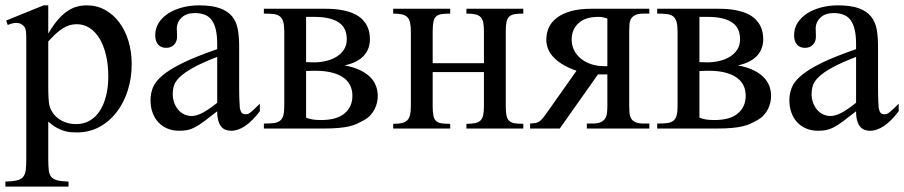

<svg xmlns="http://www.w3.org/2000/svg" viewBox="-24 -480 3376 717"><path d="M380.4 -194.3Q380.4 -238.3 371.8 -274.2Q363.3 -310.1 347.9 -335.7Q332.5 -361.3 310.8 -375.5Q289.1 -389.6 262.7 -389.6Q248 -389.6 235.4 -385.7Q222.7 -381.8 210 -373.8Q197.3 -365.7 184.3 -353.8Q171.4 -341.8 156.2 -325.2V-157.7Q156.2 -105.5 160.6 -86.4Q163.6 -73.7 171.6 -61Q179.7 -48.3 192.1 -38.6Q204.6 -28.8 221.9 -22.7Q239.3 -16.6 260.7 -16.6Q289.1 -16.6 311.5 -29.8Q334 -43 349.1 -66.7Q364.3 -90.3 372.3 -122.8Q380.4 -155.3 380.4 -194.3ZM467.8 -240.7Q467.8 -188 452.9 -141.6Q438 -95.2 410.9 -60.3Q383.8 -25.4 346.2 -5.4Q308.6 14.6 262.7 14.6Q252 14.6 239.7 13.7Q227.5 12.7 214.4 8.5Q201.2 4.4 186.5 -3.7Q171.9 -11.7 156.2 -25.9V111.8Q156.2 138.2 158 154.5Q159.7 170.9 167.2 180.2Q174.8 189.5 189.9 193.4Q205.1 197.3 231.9 198.2V216.8H-3.9V198.2Q23.4 197.3 39.1 193.6Q54.7 189.9 62.5 180.4Q70.3 170.9 72.3 154.1Q74.2 137.2 74.2 109.4V-315.9Q74.2 -334 74 -346.2Q73.7 -358.4 72.3 -366.5Q70.8 -374.5 67.4 -379.4Q64 -384.3 57.6 -388.7Q50.3 -393.6 38.3 -394.5Q26.4 -395.5 4.9 -386.7L-1 -403.3L138.7 -460H156.2V-354.5Q173.3 -383.8 190.4 -404.1Q207.5 -424.3 225.1 -436.8Q242.7 -449.2 261.2 -454.6Q279.8 -460 300.3 -460Q337.4 -460 368.2 -443.1Q398.9 -426.3 421.1 -396.7Q443.4 -367.2 455.6 -327.1Q467.8 -287.1 467.8 -240.7Z M787.1 -267.6Q730.5 -245.6 697.5 -227.3Q664.6 -209 647.5 -192.4Q630.4 -175.8 625.7 -160.4Q621.1 -145 621.1 -128.9Q621.1 -111.3 626.5 -96.7Q631.8 -82 640.9 -71Q649.9 -60.1 662.4 -53.7Q674.8 -47.4 689 -46.9Q708 -45.9 732.2 -58.6Q756.3 -71.3 787.1 -96.2ZM946.3 -64.5Q891.1 8.3 839.4 8.3Q828.6 8.3 819.1 4.9Q809.6 1.5 802.5 -6.8Q795.4 -15.1 791.3 -29.1Q787.1 -43 787.1 -64.5Q757.8 -41.5 738.5 -27.1Q719.2 -12.7 704.3 -4.9Q689.5 2.9 676 5.6Q662.6 8.3 645 8.3Q621.1 8.3 601.6 0.2Q582 -7.8 567.9 -22.7Q553.7 -37.6 545.9 -58.8Q538.1 -80.1 538.1 -106Q538.1 -130.9 547.1 -153.3Q556.2 -175.8 583 -198.5Q609.9 -221.2 658.7 -245.1Q707.5 -269 787.1 -296.4V-314.9Q787.1 -347.2 782 -369.1Q776.9 -391.1 766.6 -405Q756.3 -418.9 740.5 -425Q724.6 -431.2 703.6 -431.2Q672.9 -431.2 655.3 -415.3Q637.7 -399.4 636.2 -376.5L637.2 -347.2Q638.2 -326.2 626.7 -313.7Q615.2 -301.3 596.7 -301.3Q577.1 -301.3 566.4 -313.7Q555.7 -326.2 555.7 -348.1Q555.7 -374.5 569.1 -395.3Q582.5 -416 605.2 -430.4Q627.9 -444.8 657.5 -452.4Q687 -460 719.2 -460Q767.6 -460 797.1 -449.2Q826.7 -438.5 842.8 -418.7Q858.9 -398.9 864 -370.8Q869.1 -342.8 869.1 -307.6V-155.3Q869.1 -124 870.1 -104Q871.1 -84 871.6 -77.1Q874 -64 878.9 -58.6Q883.8 -53.2 893.1 -53.2Q897.5 -53.2 901.1 -54.2Q904.8 -55.2 910.4 -59.3Q916 -63.5 924.3 -71.3Q932.6 -79.1 946.3 -92.8Z M1271 -333Q1271 -352.1 1264.9 -367.4Q1258.8 -382.8 1244.4 -393.8Q1230 -404.8 1206.5 -410.9Q1183.1 -417 1147.9 -417H1119.1V-248L1147 -247.1Q1172.4 -247.1 1195.1 -252.7Q1217.8 -258.3 1234.6 -269.3Q1251.5 -280.3 1261.2 -296.1Q1271 -312 1271 -333ZM1292 -122.1Q1292 -168 1255.9 -191.9Q1219.7 -215.8 1152.8 -215.8Q1147 -215.8 1141.1 -215.6Q1135.3 -215.3 1130.4 -215.3Q1125 -214.8 1119.1 -214.8V-40.5Q1128.9 -36.6 1141.6 -34.2Q1154.3 -31.7 1174.8 -31.7Q1233.4 -31.7 1262.7 -56.4Q1292 -81.1 1292 -122.1ZM1386.7 -122.1Q1386.7 -110.4 1384 -97.7Q1381.3 -85 1375.2 -72.8Q1369.1 -60.5 1359.6 -50Q1350.1 -39.6 1336.4 -31.7Q1322.8 -24.4 1310.1 -18.3Q1297.4 -12.2 1280.5 -8.3Q1263.7 -4.4 1240.5 -2.2Q1217.3 0 1183.6 0H961.4V-18.6Q983.4 -18.6 998 -20.3Q1012.7 -22 1021.5 -28.8Q1030.3 -35.6 1033.9 -48.6Q1037.6 -61.5 1037.6 -84.5V-361.8Q1037.6 -385.3 1033.7 -398.7Q1029.8 -412.1 1021 -418.9Q1012.2 -425.8 997.6 -427.5Q982.9 -429.2 961.4 -429.2V-447.3H1190.9Q1228 -447.3 1255.1 -441.9Q1282.2 -436.5 1300.5 -427.5Q1318.8 -418.5 1330.1 -406.5Q1341.3 -394.5 1347.4 -381.8Q1353.5 -369.1 1355.5 -356.4Q1357.4 -343.8 1357.4 -333Q1357.4 -316.4 1352.1 -301Q1346.7 -285.6 1335.4 -272.9Q1324.2 -260.3 1306.2 -250.7Q1288.1 -241.2 1262.7 -235.8Q1296.9 -229.5 1320.6 -218Q1344.2 -206.5 1358.9 -191.7Q1373.5 -176.8 1380.1 -158.9Q1386.7 -141.1 1386.7 -122.1Z M1717.8 0V-17.6Q1737.8 -17.6 1750.5 -20.3Q1763.2 -22.9 1770.5 -30.3Q1777.8 -37.6 1780.5 -50.5Q1783.2 -63.5 1783.2 -83.5V-210.9H1591.8V-83.5Q1591.8 -61 1594.5 -48.1Q1597.2 -35.2 1604.5 -28.3Q1611.8 -21.5 1624.5 -19.5Q1637.2 -17.6 1657.2 -17.6V0H1444.3V-17.6Q1464.4 -17.6 1477.1 -20.5Q1489.7 -23.4 1497.1 -31Q1504.4 -38.6 1507.3 -51.3Q1510.3 -64 1510.3 -83.5V-362.8Q1510.3 -382.8 1507.3 -395.8Q1504.4 -408.7 1497.1 -416Q1489.7 -423.3 1477.1 -426.3Q1464.4 -429.2 1444.3 -429.2V-447.3H1657.2V-429.2Q1637.2 -429.2 1624.5 -427.2Q1611.8 -425.3 1604.5 -418.5Q1597.2 -411.6 1594.5 -398.4Q1591.8 -385.3 1591.8 -362.8V-244.1H1783.2V-362.8Q1783.2 -383.3 1780.5 -396.2Q1777.8 -409.2 1770.5 -416.5Q1763.2 -423.8 1750.5 -426.5Q1737.8 -429.2 1717.8 -429.2V-447.3H1930.2V-429.2Q1910.2 -429.2 1897.5 -427Q1884.8 -424.8 1877.4 -417.7Q1870.1 -410.6 1867.4 -397.5Q1864.7 -384.3 1864.7 -362.8V-83.5Q1864.7 -62 1867.4 -48.8Q1870.1 -35.6 1877.4 -28.8Q1884.8 -22 1897.5 -19.8Q1910.2 -17.6 1930.2 -17.6V0Z M2244.1 -410.6Q2234.4 -414.1 2227.1 -415.5Q2219.7 -417 2210 -417Q2162.1 -417 2136.5 -393.6Q2110.8 -370.1 2110.8 -332Q2110.8 -310.5 2119.9 -292.5Q2128.9 -274.4 2145 -261.2Q2161.1 -248 2183.3 -240.5Q2205.6 -232.9 2231.9 -232.9H2244.1ZM2167.5 0V-18.6H2188.5Q2208 -18.6 2219.2 -23.7Q2230.5 -28.8 2236.1 -37.8Q2241.7 -46.9 2242.9 -58.8Q2244.1 -70.8 2244.1 -84.5V-202.1H2209L2066.4 0H1955.6V-18.6Q1969.2 -19.5 1977.3 -21Q1985.4 -22.5 1992.4 -28.1Q1999.5 -33.7 2008.3 -45.4Q2017.1 -57.1 2031.7 -78.1L2128.9 -215.8Q2075.7 -233.9 2045.9 -263.4Q2016.1 -293 2016.1 -332Q2016.1 -355 2025.1 -376Q2034.2 -397 2054.4 -412.8Q2074.7 -428.7 2106.7 -438Q2138.7 -447.3 2184.6 -447.3H2400.9V-429.2H2380.9Q2360.4 -429.2 2349.1 -424.1Q2337.9 -418.9 2332.8 -410.2Q2327.6 -401.4 2326.7 -389.2Q2325.7 -377 2325.7 -362.8V-84.5Q2325.7 -70.8 2326.7 -58.8Q2327.6 -46.9 2332.8 -37.8Q2337.9 -28.8 2349.1 -23.7Q2360.4 -18.6 2380.9 -18.6H2400.9V0Z M2739.7 -333Q2739.7 -352.1 2733.6 -367.4Q2727.5 -382.8 2713.1 -393.8Q2698.7 -404.8 2675.3 -410.9Q2651.9 -417 2616.7 -417H2587.9V-248L2615.7 -247.1Q2641.1 -247.1 2663.8 -252.7Q2686.5 -258.3 2703.4 -269.3Q2720.2 -280.3 2730 -296.1Q2739.7 -312 2739.7 -333ZM2760.7 -122.1Q2760.7 -168 2724.6 -191.9Q2688.5 -215.8 2621.6 -215.8Q2615.7 -215.8 2609.9 -215.6Q2604 -215.3 2599.1 -215.3Q2593.8 -214.8 2587.9 -214.8V-40.5Q2597.7 -36.6 2610.4 -34.2Q2623 -31.7 2643.6 -31.7Q2702.1 -31.7 2731.4 -56.4Q2760.7 -81.1 2760.7 -122.1ZM2855.5 -122.1Q2855.5 -110.4 2852.8 -97.7Q2850.1 -85 2844 -72.8Q2837.9 -60.5 2828.4 -50Q2818.8 -39.6 2805.2 -31.7Q2791.5 -24.4 2778.8 -18.3Q2766.1 -12.2 2749.3 -8.3Q2732.4 -4.4 2709.2 -2.2Q2686 0 2652.3 0H2430.2V-18.6Q2452.1 -18.6 2466.8 -20.3Q2481.4 -22 2490.2 -28.8Q2499 -35.6 2502.7 -48.6Q2506.3 -61.5 2506.3 -84.5V-361.8Q2506.3 -385.3 2502.4 -398.7Q2498.5 -412.1 2489.7 -418.9Q2481 -425.8 2466.3 -427.5Q2451.7 -429.2 2430.2 -429.2V-447.3H2659.7Q2696.8 -447.3 2723.9 -441.9Q2751 -436.5 2769.3 -427.5Q2787.6 -418.5 2798.8 -406.5Q2810.1 -394.5 2816.2 -381.8Q2822.3 -369.1 2824.2 -356.4Q2826.2 -343.8 2826.2 -333Q2826.2 -316.4 2820.8 -301Q2815.4 -285.6 2804.2 -272.9Q2793 -260.3 2774.9 -250.7Q2756.8 -241.2 2731.4 -235.8Q2765.6 -229.5 2789.3 -218Q2813 -206.5 2827.6 -191.7Q2842.3 -176.8 2848.9 -158.9Q2855.5 -141.1 2855.5 -122.1Z M3172.9 -267.6Q3116.2 -245.6 3083.3 -227.3Q3050.3 -209 3033.2 -192.4Q3016.1 -175.8 3011.5 -160.4Q3006.8 -145 3006.8 -128.9Q3006.8 -111.3 3012.2 -96.7Q3017.6 -82 3026.6 -71Q3035.6 -60.1 3048.1 -53.7Q3060.5 -47.4 3074.7 -46.9Q3093.8 -45.9 3117.9 -58.6Q3142.1 -71.3 3172.9 -96.2ZM3332 -64.5Q3276.9 8.3 3225.1 8.3Q3214.4 8.3 3204.8 4.9Q3195.3 1.5 3188.2 -6.8Q3181.2 -15.1 3177 -29.1Q3172.9 -43 3172.9 -64.5Q3143.6 -41.5 3124.3 -27.1Q3105 -12.7 3090.1 -4.9Q3075.2 2.9 3061.8 5.6Q3048.3 8.3 3030.8 8.3Q3006.8 8.3 2987.3 0.2Q2967.8 -7.8 2953.6 -22.7Q2939.5 -37.6 2931.6 -58.8Q2923.8 -80.1 2923.8 -106Q2923.8 -130.9 2932.9 -153.3Q2941.9 -175.8 2968.8 -198.5Q2995.6 -221.2 3044.4 -245.1Q3093.3 -269 3172.9 -296.4V-314.9Q3172.9 -347.2 3167.7 -369.1Q3162.6 -391.1 3152.3 -405Q3142.1 -418.9 3126.2 -425Q3110.4 -431.2 3089.4 -431.2Q3058.6 -431.2 3041 -415.3Q3023.4 -399.4 3022 -376.5L3022.9 -347.2Q3023.9 -326.2 3012.5 -313.7Q3001 -301.3 2982.4 -301.3Q2962.9 -301.3 2952.1 -313.7Q2941.4 -326.2 2941.4 -348.1Q2941.4 -374.5 2954.8 -395.3Q2968.3 -416 2991 -430.4Q3013.7 -444.8 3043.2 -452.4Q3072.8 -460 3105 -460Q3153.3 -460 3182.9 -449.2Q3212.4 -438.5 3228.5 -418.7Q3244.6 -398.9 3249.8 -370.8Q3254.9 -342.8 3254.9 -307.6V-155.3Q3254.9 -124 3255.9 -104Q3256.8 -84 3257.3 -77.1Q3259.8 -64 3264.6 -58.6Q3269.5 -53.2 3278.8 -53.2Q3283.2 -53.2 3286.9 -54.2Q3290.5 -55.2 3296.1 -59.3Q3301.8 -63.5 3310.1 -71.3Q3318.4 -79.1 3332 -92.8Z"/></svg>

Font: Doulos SIL Compact
Style: Regular
Weight: 400
Designer: Walt Agee, Victor Gaultney, Peter Martin, Debbi Hosken
Foundry: SIL International
Version: Version 4.110; 2011; Maintenance release ; LnSpcTght